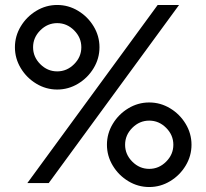

<svg xmlns="http://www.w3.org/2000/svg" viewBox="-20 -736 830 772"><path d="M614 -716H700L176 0H90ZM410 -154Q410 -199 433.5 -238Q457 -277 496 -300.5Q535 -324 580 -324Q625 -324 664 -300.5Q703 -277 726.5 -238Q750 -199 750 -154Q750 -109 726.5 -70Q703 -31 664 -7.5Q625 16 580 16Q535 16 496 -7.5Q457 -31 433.5 -70Q410 -109 410 -154ZM677 -154Q677 -193 648 -222Q619 -251 580 -251Q541 -251 512 -222Q483 -193 483 -154Q483 -115 512 -86Q541 -57 580 -57Q619 -57 648 -86Q677 -115 677 -154ZM40 -546Q40 -591 63.5 -630Q87 -669 126 -692.5Q165 -716 210 -716Q255 -716 294 -692.5Q333 -669 356.5 -630Q380 -591 380 -546Q380 -501 356.5 -462Q333 -423 294 -399.5Q255 -376 210 -376Q165 -376 126 -399.5Q87 -423 63.5 -462Q40 -501 40 -546ZM307 -546Q307 -585 278 -614Q249 -643 210 -643Q171 -643 142 -614Q113 -585 113 -546Q113 -507 142 -478Q171 -449 210 -449Q249 -449 278 -478Q307 -507 307 -546Z"/></svg>

Font: Uncut Sans VF
Style: Regular
Weight: 400
Designer: Kasper Nordkvist
Foundry: Uncut Type
Version: Version 1.100;FEAKit 1.0